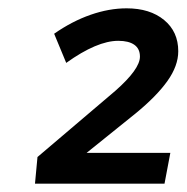

<svg xmlns="http://www.w3.org/2000/svg" viewBox="-20 -801 448 461"><path d="M188 -434H389L375 -360H64L70 -424L257 -583Q316 -635 316 -665Q316 -684 302.5 -693.5Q289 -703 264 -703Q213 -703 139 -650L110 -720Q153 -750 197.5 -765.5Q242 -781 284 -781Q340 -781 374 -753Q408 -725 408 -678Q408 -643 382 -606.5Q356 -570 306 -529Z"/></svg>

Font: TypoPRO Montserrat Alternates
Style: Italic
Weight: 500
Italic angle: -11.3°
Designer: Julieta Ulanovsky
Foundry: Julieta Ulanovsky
Version: Version 6.001